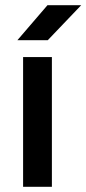

<svg xmlns="http://www.w3.org/2000/svg" viewBox="-20 -720 333 740"><path d="M69 0V-500H180V0ZM47 -565 163 -700H293L164 -565Z"/></svg>

Font: Figtree SemiBold
Style: Regular
Weight: 600
Designer: Erik Kennedy
Foundry: Erik Kennedy
Version: Version 2.001; ttfautohint (v1.8.4.7-5d5b);gftools[0.9.27]